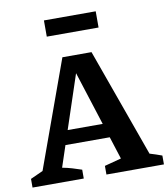

<svg xmlns="http://www.w3.org/2000/svg" viewBox="-95 -947 899 1026"><g transform="rotate(-10 354.5 -434.5)"><path d="M645 -70Q662 -65 678.5 -59.5Q695 -54 711 -48V0H399V-47L490 -71L317 -612H350L172 -77Q199 -72 224.5 -64.5Q250 -57 276 -48V0H-2V-47L66 -78L276 -658H434ZM167 -193V-270H534V-193ZM213 -781V-869H494V-781Z"/></g></svg>

Font: Piazzolla 24pt
Style: Bold
Weight: 700
Designer: Juan Pablo del Peral
Foundry: Huerta Tipografica
Version: Version 2.005